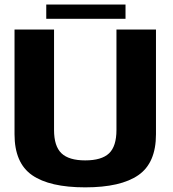

<svg xmlns="http://www.w3.org/2000/svg" viewBox="-20 -802 744 826"><path d="M346.5 4Q499.5 4 575.2 -48.5Q651 -101 651 -224.5V-675H481V-243Q481 -172.5 449 -142.2Q417 -112 346.5 -112Q276.5 -112 244.5 -142.5Q212.5 -173 212.5 -243V-675H42.5V-224.5Q42.5 -101 118 -48.5Q193.5 4 346.5 4ZM179 -721H520V-782.5H179Z"/></svg>

Font: Anybody Thin
Style: Bold
Weight: 700
Version: Version 1.113;gftools[0.9.25]